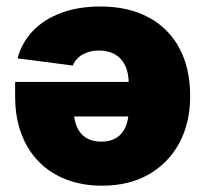

<svg xmlns="http://www.w3.org/2000/svg" viewBox="-20 -573 644 600"><path d="M293.9 -552.7Q380.9 -552.7 443.8 -519Q506.8 -485.4 540.5 -422.6Q574.2 -359.9 574.2 -272.5Q574.2 -189 540.3 -126Q506.3 -63 444.6 -27.8Q382.8 7.3 298.8 7.3Q237.3 7.3 187.3 -12Q137.2 -31.2 101.6 -67.4Q65.9 -103.5 46.6 -155.3Q27.3 -207 27.3 -271V-316.9H514.2V-209H119.1L210.4 -231.4Q210.4 -199.2 220.2 -176.8Q230 -154.3 249 -142.3Q268.1 -130.4 296.4 -130.4Q324.7 -130.4 343.8 -142.3Q362.8 -154.3 372.6 -176.8Q382.3 -199.2 382.3 -231.4V-310.5Q382.3 -345.7 370.8 -368.9Q359.4 -392.1 338.6 -403.6Q317.9 -415 289.6 -415Q269.5 -415 253.2 -409.4Q236.8 -403.8 225.1 -393.3Q213.4 -382.8 207.5 -368.2L34.7 -390.6Q48.3 -440.4 83 -476.6Q117.7 -512.7 171.1 -532.7Q224.6 -552.7 293.9 -552.7Z"/></svg>

Font: Inter 16pt Black
Style: Regular
Weight: 900
Version: Version 4.001;git-66647c0bb